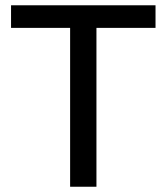

<svg xmlns="http://www.w3.org/2000/svg" viewBox="-20 -710 633 730"><path d="M246.6 0V-604H22V-689.9H571.3V-604H346.7V0Z"/></svg>

Font: HK Grotesk Medium
Style: Regular
Weight: 500
Designer: Alfredo Marco Pradil and Stefan Peev
Foundry: Hanken Design Co.
Version: Version 1.045;PS 001.045;hotconv 1.0.88;makeotf.lib2.5.64775